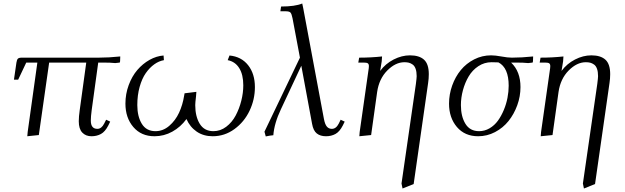

<svg xmlns="http://www.w3.org/2000/svg" viewBox="-20 -766 3545 1089"><path d="M59.1 -314 73.2 -411.1Q75.7 -427.2 81.5 -433.1Q87.4 -439 104 -439H541Q597.2 -439 662.1 -445.8L661.1 -418L659.2 -411.1L633.8 -408.2Q606.9 -411.1 564.9 -411.1H537.1L500 -141.1Q495.1 -104.5 495.1 -82Q495.1 -35.2 532.2 -35.2Q555.7 -35.2 570.8 -64.9L582 -86.9L605 -76.2L594.2 -54.2Q576.2 -19 552.5 -6.1Q528.8 6.8 499 6.8Q466.3 6.8 446.5 -14.2Q426.8 -35.2 426.8 -78.1Q426.8 -104.5 432.1 -141.1L469.2 -411.1H258.8L200.2 0L134.8 6.8L137.2 -19L191.9 -411.1H128.9L83 -314Z M691.4 -178.2Q691.4 -233.4 710 -283.4Q728.5 -333.5 758.8 -368.9Q789.1 -404.3 828.1 -426.3Q867.2 -448.2 907.7 -451.2L909.7 -424.8Q881.3 -419.9 855 -401.1Q828.6 -382.3 806.9 -351.3Q785.2 -320.3 772 -273.2Q758.8 -226.1 758.8 -169.9Q758.8 -105.5 784.4 -63.7Q810.1 -22 861.8 -22Q904.8 -22 939.9 -52.2Q975.1 -82.5 995.6 -126.7Q1016.1 -170.9 1024.4 -223.1L1026.9 -236.8L1093.8 -245.1L1091.8 -219.2Q1087.4 -183.1 1087.4 -169.9Q1087.4 -105.5 1113 -63.7Q1138.7 -22 1190.4 -22Q1230 -22 1262.9 -46.9Q1295.9 -71.8 1316.7 -110.8Q1337.4 -149.9 1348.6 -194.6Q1359.9 -239.3 1359.9 -282.2Q1359.9 -342.8 1336.9 -379.6Q1314 -416.5 1271.5 -424.8L1281.7 -451.2Q1349.1 -444.8 1387.5 -396Q1425.8 -347.2 1425.8 -272Q1425.8 -201.7 1395.5 -137.9Q1365.2 -74.2 1309.6 -33.7Q1253.9 6.8 1186.5 6.8Q1134.3 6.8 1095.9 -19.3Q1057.6 -45.4 1037.6 -90.8Q1004.4 -45.4 957.3 -19.3Q910.2 6.8 856.4 6.8Q780.8 6.8 736.1 -45.7Q691.4 -98.1 691.4 -178.2Z M1480 -19 1681.2 -439 1639.2 -662.1Q1634.3 -687 1627.7 -694.6Q1621.1 -702.1 1599.1 -702.1H1570.3L1574.2 -729Q1653.3 -729 1694.3 -746.1L1700.2 -717.8L1817.4 -90.8Q1823.2 -60.5 1834 -47.9Q1844.7 -35.2 1862.3 -35.2Q1886.2 -35.2 1901.4 -64.9L1912.1 -86.9L1935.1 -76.2L1924.3 -54.2Q1906.2 -19 1882.6 -6.1Q1858.9 6.8 1829.1 6.8Q1796.9 6.8 1776.9 -9Q1756.8 -24.9 1750 -64L1689 -393.1L1573.2 -146Q1535.6 -66.9 1530.3 1Q1512.2 2.4 1487.3 7.8Z M2012.2 -411.1 2017.1 -439Q2084 -439 2147 -445.8L2145 -418L2136.2 -363.8Q2166.5 -404.8 2212.6 -428.5Q2258.8 -452.1 2305.2 -452.1Q2357.9 -452.1 2385 -427.5Q2412.1 -402.8 2412.1 -345.2Q2412.1 -320.3 2408.2 -294.9L2326.2 277.8L2263.2 303.2L2257.3 274.9L2338.9 -290Q2343.3 -324.2 2343.3 -334Q2343.3 -358.9 2337.4 -375.5Q2331.5 -392.1 2320.6 -399.9Q2309.6 -407.7 2298.8 -410.4Q2288.1 -413.1 2273.9 -413.1Q2223.1 -413.1 2176.5 -366Q2129.9 -318.8 2119.1 -244.1L2085 0L2018.1 6.8L2020 -17.1L2069.3 -363.8Q2072.3 -380.9 2072.3 -391.1Q2072.3 -402.8 2065.9 -407Q2059.6 -411.1 2042 -411.1Z M2526.9 -178.2Q2526.9 -231 2544.7 -280.8Q2562.5 -330.6 2593.5 -368.4Q2624.5 -406.2 2669.4 -429.2Q2714.4 -452.1 2765.1 -452.1Q2789.1 -452.1 2824.2 -445.6Q2859.4 -439 2883.3 -439Q2939 -439 3003.9 -445.8L3002.9 -418L3001 -411.1L2976.1 -408.2Q2949.2 -411.1 2907.2 -411.1H2878.9Q2932.1 -360.8 2932.1 -272Q2932.1 -219.2 2913.8 -168.9Q2895.5 -118.7 2864.3 -79.6Q2833 -40.5 2787.8 -16.8Q2742.7 6.8 2691.9 6.8Q2616.2 6.8 2571.5 -45.7Q2526.9 -98.1 2526.9 -178.2ZM2594.2 -169.9Q2594.2 -105.5 2619.9 -63.7Q2645.5 -22 2697.3 -22Q2729 -22 2756.8 -38.3Q2784.7 -54.7 2804 -81.3Q2823.2 -107.9 2837.4 -141.8Q2851.6 -175.8 2858.4 -211.2Q2865.2 -246.6 2865.2 -279.8Q2865.2 -381.8 2807.1 -412.1Q2793 -413.1 2768.1 -413.1Q2727.1 -413.1 2693.1 -390.6Q2659.2 -368.2 2638.2 -332.5Q2617.2 -296.9 2605.7 -254.4Q2594.2 -211.9 2594.2 -169.9Z M3041 -411.1 3045.9 -439Q3112.8 -439 3175.8 -445.8L3173.8 -418L3165 -363.8Q3195.3 -404.8 3241.5 -428.5Q3287.6 -452.1 3334 -452.1Q3386.7 -452.1 3413.8 -427.5Q3440.9 -402.8 3440.9 -345.2Q3440.9 -320.3 3437 -294.9L3355 277.8L3292 303.2L3286.1 274.9L3367.7 -290Q3372.1 -324.2 3372.1 -334Q3372.1 -358.9 3366.2 -375.5Q3360.4 -392.1 3349.4 -399.9Q3338.4 -407.7 3327.6 -410.4Q3316.9 -413.1 3302.7 -413.1Q3252 -413.1 3205.3 -366Q3158.7 -318.8 3147.9 -244.1L3113.8 0L3046.9 6.8L3048.8 -17.1L3098.1 -363.8Q3101.1 -380.9 3101.1 -391.1Q3101.1 -402.8 3094.7 -407Q3088.4 -411.1 3070.8 -411.1Z"/></svg>

Font: Dihjauti
Style: Italic
Weight: 400
Italic angle: -9°
Designer: T. Christopher White
Version: Version 3.0.0